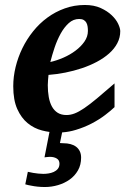

<svg xmlns="http://www.w3.org/2000/svg" viewBox="-20 -520 520 771"><path d="M305.7 112.8Q305.7 142.1 293 164.3Q280.3 186.5 259.5 201.2Q238.8 215.8 212.9 223.4Q187 231 160.6 231Q145 231 130.9 229.5Q116.7 228 105.5 225.6Q92.8 223.6 81.5 220.2L91.8 169.9Q102.5 172.4 113.3 174.3Q122.6 175.8 133.3 177Q144 178.2 153.8 178.2Q163.6 178.2 174.8 176.5Q186 174.8 195.8 170.4Q205.6 166 212.2 158Q218.8 149.9 218.8 137.2Q218.8 123 207.8 116.5Q196.8 109.9 181.6 109.9Q179.2 109.9 175.3 110.1Q171.4 110.4 167.5 110.8L158.7 111.8L178.7 9.8Q163.6 7.8 148.9 3.9Q116.7 -4.4 91.1 -25.4Q65.4 -46.4 49.3 -82.3Q33.2 -118.2 33.2 -173.8Q33.2 -211.9 42.7 -251Q52.2 -290 69.8 -326.2Q87.4 -362.3 112.8 -394Q138.2 -425.8 170.2 -449.2Q202.1 -472.7 240.2 -486.3Q278.3 -500 320.8 -500Q357.4 -500 384.3 -487.8Q411.1 -475.6 428.7 -458.7Q446.3 -441.9 454.6 -424.1Q462.9 -406.2 462.9 -395Q462.9 -368.7 450.9 -346.2Q439 -323.7 418 -305.2Q397 -286.6 368.9 -271.7Q340.8 -256.8 308.8 -246.1Q276.9 -235.4 242.4 -228.5Q208 -221.7 174.8 -219.2Q173.8 -210 172.9 -198.2Q171.9 -186.5 171.9 -178.2Q171.9 -152.3 175.8 -130.4Q179.7 -108.4 188.5 -92.3Q197.3 -76.2 211.7 -67.1Q226.1 -58.1 247.1 -58.1Q263.2 -58.1 279.8 -64.5Q296.4 -70.8 318.4 -85.7Q340.3 -100.6 369.6 -125Q398.9 -149.4 439.9 -185.1V-89.8Q425.3 -75.7 401.9 -57.9Q378.4 -40 348.6 -24.4Q318.8 -8.8 284.7 1.5Q257.8 9.8 229.5 11.7L220.7 54.2Q222.2 54.7 224.1 54.7Q226.6 55.2 234.9 55.2Q250 55.2 262.9 58.6Q275.9 62 285.4 69.1Q294.9 76.2 300.3 87.2Q305.7 98.1 305.7 112.8ZM333 -396Q333 -404.8 331.8 -413.3Q330.6 -421.9 326.9 -428.7Q323.2 -435.5 316.2 -439.7Q309.1 -443.8 297.9 -443.8Q274.4 -443.8 256.1 -427.2Q237.8 -410.6 223.6 -385Q209.5 -359.4 199.2 -328.9Q189 -298.3 182.1 -271Q208 -276.9 234.9 -288.6Q261.7 -300.3 283.4 -316.7Q305.2 -333 319.1 -353Q333 -373 333 -396Z"/></svg>

Font: Charis SIL Am
Style: Bold Italic
Weight: 700
Italic angle: -11°
Foundry: SIL International
Version: Version 5.000